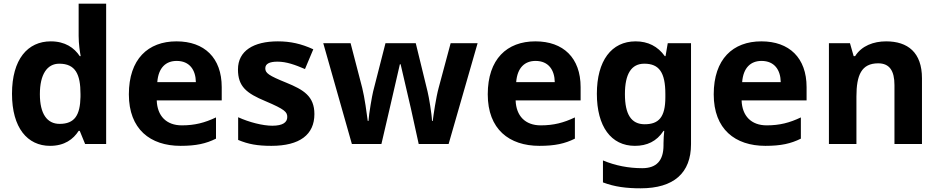

<svg xmlns="http://www.w3.org/2000/svg" viewBox="-20 -780 5089 1040"><path d="M251 10C330 10 377 -26 406 -71H412L441 0H555V-760H406V-585C406 -542 413 -497 417 -476H412C382 -521 333 -556 255 -556C130 -556 45 -459 45 -272C45 -87 129 10 251 10ZM303 -109C235 -109 196 -163 196 -270C196 -377 235 -435 301 -435C389 -435 416 -377 416 -271V-255C414 -157 385 -109 303 -109Z M936 -556C782 -556 678 -460 678 -269C678 -80 794 10 958 10C1042 10 1096 -2 1150 -29V-144C1089 -115 1035 -101 965 -101C881 -101 832 -152 829 -236H1181V-308C1181 -467 1087 -556 936 -556ZM937 -450C1007 -450 1040 -401 1041 -335H832C838 -414 879 -450 937 -450Z M1683 -162C1683 -259 1624 -294 1531 -332C1435 -371 1417 -384 1417 -410C1417 -434 1439 -446 1483 -446C1532 -446 1578 -429 1632 -406L1677 -513C1612 -543 1553 -556 1485 -556C1354 -556 1269 -505 1269 -404C1269 -311 1315 -275 1418 -232C1524 -187 1536 -173 1536 -146C1536 -118 1513 -99 1455 -99C1403 -99 1329 -118 1270 -145V-22C1325 1 1374 10 1450 10C1604 10 1683 -51 1683 -162Z M2206 -191 2248 0H2410L2567 -546H2421L2356 -304C2342 -253 2328 -158 2324 -125H2320C2319 -162 2303 -256 2296 -284L2232 -546H2068L2001 -284C1996 -264 1978 -163 1976 -125H1972C1967 -163 1955 -253 1942 -304L1879 -546H1731L1886 0H2046L2090 -189C2101 -236 2137 -392 2146 -432H2150C2159 -392 2196 -236 2206 -191Z M2880 -556C2726 -556 2622 -460 2622 -269C2622 -80 2738 10 2902 10C2986 10 3040 -2 3094 -29V-144C3033 -115 2979 -101 2909 -101C2825 -101 2776 -152 2773 -236H3125V-308C3125 -467 3031 -556 2880 -556ZM2881 -450C2951 -450 2984 -401 2985 -335H2776C2782 -414 2823 -450 2881 -450Z M3423 -556C3292 -556 3213 -451 3213 -272C3213 -95 3290 10 3419 10C3484 10 3537 -14 3574 -71H3578C3576 -52 3574 -26 3574 -4V7C3574 90 3536 131 3459 131C3384 131 3313 117 3246 89V208C3309 232 3373 240 3450 240C3630 240 3723 157 3723 1V-546H3597L3585 -476H3581C3543 -529 3490 -556 3423 -556ZM3470 -435C3550 -435 3584 -388 3584 -271V-253C3584 -145 3548 -107 3472 -107C3399 -107 3365 -161 3365 -270C3365 -380 3400 -435 3470 -435Z M4104 -556C3950 -556 3846 -460 3846 -269C3846 -80 3962 10 4126 10C4210 10 4264 -2 4318 -29V-144C4257 -115 4203 -101 4133 -101C4049 -101 4000 -152 3997 -236H4349V-308C4349 -467 4255 -556 4104 -556ZM4105 -450C4175 -450 4208 -401 4209 -335H4000C4006 -414 4047 -450 4105 -450Z M4780 -556C4712 -556 4647 -532 4612 -476H4604L4584 -546H4470V0H4619V-257C4619 -373 4646 -437 4737 -437C4798 -437 4825 -397 4825 -319V0H4974V-356C4974 -496 4897 -556 4780 -556Z"/></svg>

Font: Noto Traditional Nushu
Style: Bold
Weight: 700
Designer: LIU Zhao
Foundry: LiuZhao Studio
Version: Version 2.003